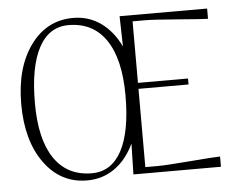

<svg xmlns="http://www.w3.org/2000/svg" viewBox="-48 -699 944 765"><g transform="rotate(-5 423.5 -317.0)"><path d="M456.1 -632.8H806.2V-591.8Q787.6 -591.8 688 -599.9Q588.4 -607.9 556.2 -607.9H505.9V-361.8H706.1V-337.9H505.9V-24.9H556.2Q588.4 -24.9 688 -33Q787.6 -41 806.2 -41V0H456.1L459 -123Q429.2 -60.1 380.9 -26.1Q332.5 7.8 271 7.8Q165 7.8 100.1 -81.8Q35.2 -171.4 35.2 -317.9Q35.2 -463.4 100.1 -552.7Q165 -642.1 271 -642.1Q332.5 -642.1 380.9 -607.9Q429.2 -573.7 459 -511.2ZM250 -615.2Q171.9 -615.2 130.9 -538.6Q89.8 -461.9 89.8 -316.9Q89.8 -171.9 141.8 -95.5Q193.8 -19 292 -19Q370.1 -19 411.1 -95.2Q452.1 -171.4 452.1 -315.9Q452.1 -461.4 400.1 -538.3Q348.1 -615.2 250 -615.2Z"/></g></svg>

Font: Resagokr
Style: Light
Weight: 300
Designer: gluk
Foundry: gluk
Version: Version 0.95